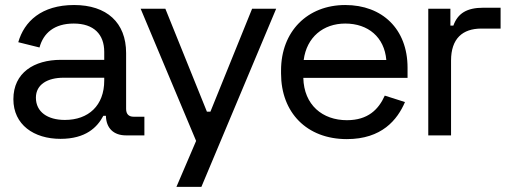

<svg xmlns="http://www.w3.org/2000/svg" viewBox="-20 -526 1988 746"><path d="M381.5 -76H391.5C392.5 -27.5 422 0 469.5 0H541V-72.5H499C480.5 -72.5 470 -82.5 470 -103V-320C470 -438.5 394.5 -506.5 268 -506.5C141 -506.5 74 -442.5 51 -362L133.5 -341.5C148.5 -397.5 191 -434.5 266.5 -434.5C344.5 -434.5 385 -392.5 385 -324.5V-293.5H216.5C112.5 -293.5 32 -243.5 32 -140.5C32 -41.5 111.5 13.5 215 13.5C313.5 13.5 358 -31.5 381.5 -76ZM232 -60C165 -60 119.5 -91 119.5 -146.5C119.5 -198 165 -224 226.5 -224H385V-213C385 -116 324 -60 232 -60Z M1053 -492H959.5L797.5 -92H784L622.5 -492H526.5L742 21.5L665.5 200H762.5Z M1327.5 14.5C1463.5 14.5 1524 -60.5 1553.5 -129.5L1475 -154.5C1451 -101 1410 -59 1328 -59C1233 -59 1161 -118 1158.5 -223.5H1563.5V-263C1563.5 -413.5 1465 -506.5 1321.5 -506.5C1174.5 -506.5 1072 -404 1072 -252.5V-240.5C1072 -88.5 1172 14.5 1327.5 14.5ZM1160 -293C1171.5 -381.5 1236 -434.5 1321.5 -434.5C1410.5 -434.5 1473.5 -381.5 1481 -293Z M1644 0H1732.5V-290.5C1732.5 -376 1777 -415 1850.5 -415H1925V-496H1858C1793.5 -496 1758.5 -474 1741.5 -426.5H1730V-492H1644Z"/></svg>

Font: MCL Standard
Style: Regular
Weight: 400
Designer: Květoslav Bartoš
Foundry: Florian Karsten
Version: Version 1.001;Glyphs 3.2.3 (3260)